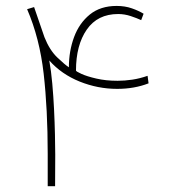

<svg xmlns="http://www.w3.org/2000/svg" viewBox="-20 -640 582 660"><path d="M386.2 -591.8Q315.4 -591.8 278.3 -538.3Q241.2 -484.9 241.2 -397.5Q241.2 -394.5 260 -386Q278.8 -377.4 311.3 -369.9Q343.8 -362.3 384.3 -362.3Q408.7 -362.3 434.8 -366.2Q460.9 -370.1 487.3 -379.4L490.7 -353.5Q441.9 -334.5 382.8 -334.5Q316.4 -334.5 253.9 -359.6Q191.4 -384.8 149.4 -432.1Q155.8 -396.5 159.7 -352.8Q163.6 -309.1 165.8 -263.9Q168 -218.8 168.9 -178Q169.9 -137.2 169.9 -107.9L169.4 0H144V-110.8Q144 -264.6 130.1 -386.7Q116.2 -508.8 73.2 -608.4L97.2 -615.7L132.8 -512.2Q150.4 -467.8 177 -442.4Q203.6 -417 216.8 -408.7Q216.8 -464.4 234.6 -512.5Q252.4 -560.5 288.8 -590.1Q325.2 -619.6 380.9 -619.6Q409.7 -619.6 433.3 -611.3Q457 -603 473.6 -592.8L465.3 -570.8Q450.7 -577.6 429.4 -584.7Q408.2 -591.8 386.2 -591.8Z"/></svg>

Font: Vazirmatn UI NL Thin
Style: Regular
Weight: 100
Designer: Saber Rastikerdar
Foundry: Saber Rastikerdar
Version: Version 33.003